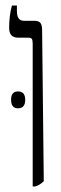

<svg xmlns="http://www.w3.org/2000/svg" viewBox="-20 -667 219 693"><path d="M98 -509Q98 -522 95 -526.5Q92 -531 82 -531H46Q13 -531 13 -566Q13 -611 23 -647H41V-627Q41 -592 66 -592H104Q120 -592 126 -584Q132 -576 132 -558L138 -13Q124 1 107 6H98ZM45 -337Q71 -337 71 -307Q71 -276 45 -276Q20 -276 20 -307Q20 -337 45 -337Z"/></svg>

Font: Noto Serif Hebrew CondLight
Style: Regular
Weight: 300
Width: 3
Designer: Monotype Design Team
Foundry: Monotype Imaging Inc.
Version: Version 1.000